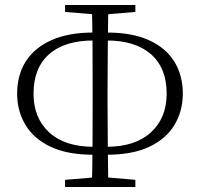

<svg xmlns="http://www.w3.org/2000/svg" viewBox="-20 -753 806 773"><path d="M49 -376Q49 -451 84 -506Q119 -561 187.5 -591.5Q256 -622 356 -622H379V-590H357Q240 -590 177.5 -534.5Q115 -479 115 -376Q115 -278 178 -220Q241 -162 357 -162H379V-130H356Q251 -130 183 -162.5Q115 -195 82 -251Q49 -307 49 -376ZM386 -130V-162H409Q524 -162 587.5 -220Q651 -278 651 -376Q651 -479 588 -534.5Q525 -590 409 -590H386V-622H410Q511 -622 579 -591.5Q647 -561 681.5 -505.5Q716 -450 716 -376Q716 -307 683 -251Q650 -195 582 -162.5Q514 -130 409 -130ZM350 0Q352 -83 352.5 -168Q353 -253 353 -336V-393Q353 -479 352.5 -563.5Q352 -648 350 -733H416Q415 -649 414 -565Q413 -481 413 -395V-336Q413 -254 414 -168.5Q415 -83 416 0ZM242 -705V-733H525V-705L395 -694H373ZM242 0V-29L374 -40H396L525 -29V0Z"/></svg>

Font: Noto Serif JP
Style: Regular
Weight: 200
Designer: Ryoko NISHIZUKA 西塚涼子 (kana & ideographs); Frank Grießhammer (Latin, Greek & Cyrillic); Wenlong ZHANG 张文龙 (bopomofo); San
Foundry: Adobe
Version: Version 2.001;hotconv 1.1.0;makeotfexe 2.6.0